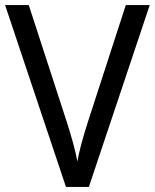

<svg xmlns="http://www.w3.org/2000/svg" viewBox="-20 -734 608 754"><path d="M329 0H239L0 -714H93L242 -256Q272 -163 284 -100Q293 -155 326 -258L474 -714H568Z"/></svg>

Font: Noto Sans Display
Style: Regular
Weight: 400
Designer: Monotype Design team
Foundry: Monotype Imaging Inc.
Version: Version 1.000